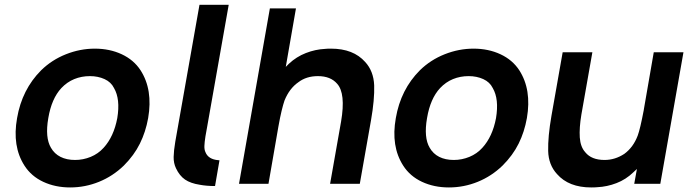

<svg xmlns="http://www.w3.org/2000/svg" viewBox="-20 -786 2955 821"><path d="M84.5 -78Q31.5 -160.5 53 -281Q74 -403.5 156 -485.5Q201.5 -530 262 -554Q322.5 -578 385.5 -578Q449 -578 500.5 -554Q552 -530 581 -485.5Q634.5 -402.5 613.5 -281Q603 -222 578.2 -172Q553.5 -122 509.5 -78Q462.5 -32.5 403.2 -8.5Q344 15.5 280 15.5Q216.5 15.5 165 -8.5Q113.5 -32.5 84.5 -78ZM467.5 -409.5Q455 -435 427 -447.8Q399 -460.5 364.5 -460.5Q328.5 -460.5 297.5 -447.8Q266.5 -435 242.5 -409.5Q200.5 -364.5 186.5 -281Q172 -197.5 198 -154Q212.5 -128.5 238.8 -115.2Q265 -102 301 -102Q335.5 -102 367.8 -115.2Q400 -128.5 423 -154Q466.5 -201.5 481.5 -281Q495 -362.5 467.5 -409.5Z M833 -765.5H958L864.5 -236.5L858.5 -203Q854.5 -177.5 854 -161.8Q853.5 -146 858.5 -135.5Q870.5 -104.5 914 -101Q915 -100.5 918.5 -100.5L899.5 9.5Q863 9.5 834 4Q795 -2 771.2 -18.2Q747.5 -34.5 732.5 -66.5Q722 -88.5 722.5 -115Q723 -141.5 729.5 -180Z M1566.5 -272 1518.5 0H1391.5L1438.5 -266.5Q1459 -387 1421.5 -428Q1393.5 -460.5 1339.5 -460.5Q1290 -460.5 1256 -434.5Q1217.5 -408 1196.5 -356Q1191 -340 1184.2 -312.2Q1177.5 -284.5 1170.5 -245L1128 0H1002L1134 -750H1245.5L1202 -500L1215.5 -513.5Q1247.5 -543.5 1288 -559.2Q1328.5 -575 1370.5 -577Q1374.5 -577.5 1380.8 -577.8Q1387 -578 1395.5 -578Q1491 -578 1541.5 -521Q1577.5 -482 1580 -421Q1582 -360.5 1566.5 -272Z M1704 -78Q1651 -160.5 1672.5 -281Q1693.5 -403.5 1775.5 -485.5Q1821 -530 1881.5 -554Q1942 -578 2005 -578Q2068.5 -578 2120 -554Q2171.5 -530 2200.5 -485.5Q2254 -402.5 2233 -281Q2222.5 -222 2197.8 -172Q2173 -122 2129 -78Q2082 -32.5 2022.8 -8.5Q1963.5 15.5 1899.5 15.5Q1836 15.5 1784.5 -8.5Q1733 -32.5 1704 -78ZM2087 -409.5Q2074.5 -435 2046.5 -447.8Q2018.5 -460.5 1984 -460.5Q1948 -460.5 1917 -447.8Q1886 -435 1862 -409.5Q1820 -364.5 1806 -281Q1791.5 -197.5 1817.5 -154Q1832 -128.5 1858.2 -115.2Q1884.5 -102 1920.5 -102Q1955 -102 1987.2 -115.2Q2019.5 -128.5 2042.5 -154Q2086 -201.5 2101 -281Q2114.5 -362.5 2087 -409.5Z M2902.5 -562.5 2803.5 0H2692L2703.5 -63.5L2688 -49Q2656.5 -18.5 2616.2 -3Q2576 12.5 2534 14.5Q2529 15 2522.8 15.2Q2516.5 15.5 2508 15.5Q2412 15.5 2362 -41.5Q2325.5 -81 2324 -140.5Q2322.5 -201 2338 -290.5L2386 -562.5H2513L2466 -296Q2456.5 -239 2459.2 -198.2Q2462 -157.5 2483 -134.5Q2509.5 -102 2565 -102Q2610 -102 2649.5 -128Q2688 -156 2707 -206.5Q2712 -220 2718.5 -247.2Q2725 -274.5 2733 -316.5V-317.5L2775.5 -562.5Z"/></svg>

Font: Russisch Sans
Style: Bold Italic
Weight: 700
Italic angle: -10°
Designer: Michael Sharanda (font) & Cristiano Sobral (main changes)
Foundry: Michael Sharanda
Version: Version 2.00;September 8, 2020;FontCreator 13.0.0.2681 64-bi